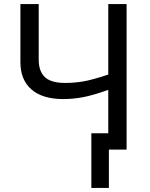

<svg xmlns="http://www.w3.org/2000/svg" viewBox="-20 -734 738 942"><path d="M601.1 0H514.2V188H428.2V-80.1H511.2V-293Q438.5 -267.1 389.6 -257.6Q340.8 -248 290 -248Q188.5 -248 134.3 -295.2Q80.1 -342.3 80.1 -429.2V-713.9H169.9V-441.9Q169.9 -384.3 200.2 -355.7Q230.5 -327.1 298.8 -327.1Q345.2 -327.1 388.4 -334.5Q431.6 -341.8 511.2 -368.2V-713.9H601.1Z"/></svg>

Font: Noto Sans Southeast Asian
Style: Regular
Weight: 400
Designer: Monotype Design Team
Foundry: Monotype Imaging Inc.
Version: Version 1.06 uh; ttfautohint (v1.4.1)